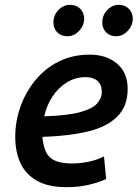

<svg xmlns="http://www.w3.org/2000/svg" viewBox="-20 -761 569 794"><path d="M256 13Q178 13 131 -14.5Q84 -42 63.5 -89Q43 -136 43 -194Q43 -259 64.5 -319.5Q86 -380 126 -429Q166 -478 223 -506.5Q280 -535 351 -535Q421 -535 464.5 -497.5Q508 -460 508 -394Q508 -320 463 -277Q418 -234 338.5 -216Q259 -198 156 -195Q156 -193 156 -191Q156 -189 156 -187Q160 -153 171.5 -130Q183 -107 209 -96Q235 -85 278 -85Q311 -85 345.5 -92Q380 -99 410 -114L419 -21Q388 -6 345.5 3.5Q303 13 256 13ZM163 -280Q259 -283 310.5 -297Q362 -311 381.5 -333Q401 -355 401 -381Q401 -411 383 -426.5Q365 -442 334 -442Q292 -442 257 -420.5Q222 -399 197.5 -362.5Q173 -326 163 -280ZM461 -611Q435 -611 419 -627Q403 -643 403 -668Q403 -698 423.5 -719.5Q444 -741 471 -741Q497 -741 513 -724.5Q529 -708 529 -683Q529 -664 519 -647.5Q509 -631 493.5 -621Q478 -611 461 -611ZM259 -611Q233 -611 217 -627Q201 -643 201 -668Q201 -698 221.5 -719.5Q242 -741 270 -741Q296 -741 312 -724.5Q328 -708 328 -683Q328 -664 318 -647.5Q308 -631 292.5 -621Q277 -611 259 -611Z"/></svg>

Font: Ubuntu Sans SemiBold
Style: Italic
Weight: 600
Italic angle: -13.5°
Designer: Dalton Maag Ltd
Foundry: Dalton Maag Ltd
Version: Version 1.006